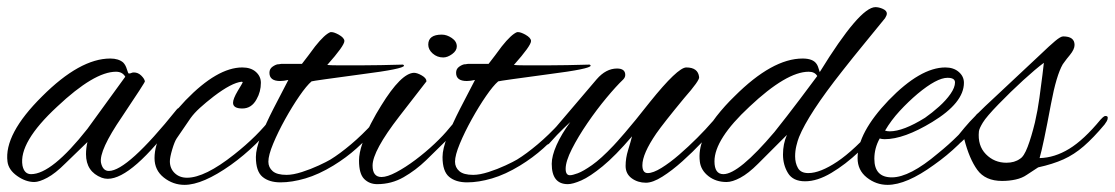

<svg xmlns="http://www.w3.org/2000/svg" viewBox="-29 -505 3124 538"><path d="M67 5Q43 5 19 -12Q-5 -29 -8 -52Q-18 -129 89 -235Q195 -341 280 -341Q303 -341 316 -330Q323 -323 326.5 -311Q330 -299 332 -299Q336 -299 339 -300.5Q342 -302 346 -302Q358 -302 367 -293Q376 -284 377 -277Q378 -275 313 -178Q248 -83 254 -49Q259 -26 276 -26Q328 -26 466 -198Q469 -202 472 -202Q477 -202 477 -195Q477 -187 468 -175Q341 -4 273 -4Q264 -4 256 -7Q212 -24 212 -73Q212 -90 216 -107L154 -47Q126 -19 103.5 -7Q81 5 67 5ZM58 -17Q116 -17 216 -144L322 -290Q314 -304 296 -304Q235 -304 131 -206Q23 -106 34 -41Q39 -17 58 -17Z M488 13Q456 13 430 -7.5Q404 -28 404 -62Q404 -133 491 -224Q580 -316 650 -316Q674 -316 688 -303.5Q702 -291 702 -273Q702 -248 690 -227Q676 -201 650 -201Q624 -201 624 -217Q624 -228 637 -250Q651 -273 651 -274Q651 -276 648 -276Q620 -273 570 -235Q548 -218 531.5 -203Q515 -188 505 -174L466 -117Q460 -108 453.5 -86Q447 -64 447 -53Q447 -33 460.5 -20Q474 -7 495 -7Q545 -7 627 -72Q693 -124 733 -177Q738 -183 745 -183Q752 -183 752 -179Q752 -176 747 -169Q692 -96 618 -43Q539 13 488 13Z M757 6Q725 6 706.5 -9.5Q688 -25 688 -65Q688 -88 702 -123.5Q716 -159 737 -200Q758 -241 779 -281Q766 -278 756 -278Q726 -278 726 -301Q726 -312 734.5 -318Q743 -324 750 -325Q750 -325 752.5 -325Q755 -325 759 -326H817Q835 -349 854 -375Q881 -409 897 -415H900Q907 -415 920 -408Q936 -399 936 -390Q936 -377 888 -323Q897 -322 914 -322Q931 -322 956 -322Q968 -322 990.5 -322Q1013 -322 1037.5 -322.5Q1062 -323 1080 -323.5Q1098 -324 1100 -324Q1103 -323 1103 -321Q1103 -312 985 -297Q918 -288 882.5 -283Q847 -278 844 -277Q830 -265 810 -236Q790 -207 770 -171Q750 -135 736.5 -102.5Q723 -70 723 -52Q723 -36 735 -25.5Q747 -15 774 -15Q792 -15 817 -23Q842 -31 864.5 -41.5Q887 -52 897 -58Q923 -74 954.5 -100.5Q986 -127 1017 -161Q1031 -175 1036 -175Q1039 -175 1039 -171Q1039 -163 1024 -145Q1000 -116 970.5 -89.5Q941 -63 905 -41Q864 -16 826.5 -5Q789 6 757 6Z M1213 -344Q1196 -344 1183.5 -355Q1171 -366 1171 -380Q1171 -408 1209 -408Q1223 -408 1237 -398.5Q1251 -389 1251 -375Q1251 -363 1238 -353.5Q1225 -344 1213 -344ZM1028 11Q1006 11 991.5 -3.5Q977 -18 977 -55Q977 -76 986.5 -103.5Q996 -131 1010.5 -159Q1025 -187 1039 -209Q1095 -300 1131 -301Q1140 -301 1153 -293.5Q1166 -286 1166 -277Q1166 -277 1090 -179Q1015 -82 1015 -41Q1015 -9 1040 -9Q1056 -9 1081.5 -22.5Q1107 -36 1135 -57Q1163 -78 1188.5 -102Q1214 -126 1230 -146Q1240 -159 1247.5 -164Q1255 -169 1257 -169Q1261 -169 1261 -163Q1261 -158 1249.5 -143Q1238 -128 1218 -108Q1194 -84 1165 -56Q1136 -28 1102 -8.5Q1068 11 1028 11Z M1280 6Q1248 6 1229.5 -9.5Q1211 -25 1211 -65Q1211 -88 1225 -123.5Q1239 -159 1260 -200Q1281 -241 1302 -281Q1289 -278 1279 -278Q1249 -278 1249 -301Q1249 -312 1257.5 -318Q1266 -324 1273 -325Q1273 -325 1275.5 -325Q1278 -325 1282 -326H1340Q1358 -349 1377 -375Q1404 -409 1420 -415H1423Q1430 -415 1443 -408Q1459 -399 1459 -390Q1459 -377 1411 -323Q1420 -322 1437 -322Q1454 -322 1479 -322Q1491 -322 1513.5 -322Q1536 -322 1560.5 -322.5Q1585 -323 1603 -323.5Q1621 -324 1623 -324Q1626 -323 1626 -321Q1626 -312 1508 -297Q1441 -288 1405.5 -283Q1370 -278 1367 -277Q1353 -265 1333 -236Q1313 -207 1293 -171Q1273 -135 1259.5 -102.5Q1246 -70 1246 -52Q1246 -36 1258 -25.5Q1270 -15 1297 -15Q1315 -15 1340 -23Q1365 -31 1387.5 -41.5Q1410 -52 1420 -58Q1446 -74 1477.5 -100.5Q1509 -127 1540 -161Q1554 -175 1559 -175Q1562 -175 1562 -171Q1562 -163 1547 -145Q1523 -116 1493.5 -89.5Q1464 -63 1428 -41Q1387 -16 1349.5 -5Q1312 6 1280 6Z M1562 11Q1517 11 1517 -46Q1517 -68 1530.5 -98.5Q1544 -129 1569 -163Q1569 -163 1551 -146Q1533 -129 1510 -103Q1506 -99 1500 -99Q1496 -99 1496 -104Q1496 -109 1505 -121L1643 -283Q1669 -313 1700 -313Q1723 -313 1723 -295Q1723 -288 1717 -282Q1698 -264 1670.5 -231Q1643 -198 1617 -160Q1591 -122 1573.5 -87.5Q1556 -53 1556 -32Q1556 -14 1568 -14Q1575 -14 1590 -19.5Q1605 -25 1630 -42.5Q1655 -60 1690 -97Q1696 -103 1722 -133Q1748 -163 1792 -219Q1870 -316 1894 -316Q1927 -316 1930 -289Q1932 -280 1888 -230Q1831 -161 1810 -131Q1771 -74 1771 -42Q1771 -20 1786 -20Q1801 -20 1824.5 -34.5Q1848 -49 1874 -71.5Q1900 -94 1924.5 -118.5Q1949 -143 1967 -164Q1973 -171 1979 -171Q1985 -171 1985 -165Q1985 -163 1984 -159Q1983 -155 1978 -150Q1962 -132 1937 -105.5Q1912 -79 1883 -53Q1854 -27 1827 -10Q1800 7 1781 7Q1758 7 1741 -5.5Q1724 -18 1724 -40Q1724 -62 1731 -84.5Q1738 -107 1742 -123Q1695 -68 1659.5 -39Q1624 -10 1600 0.5Q1576 11 1562 11Z M2007 5Q1977 5 1956 -11.5Q1935 -28 1932 -52Q1928 -84 1941.5 -116.5Q1955 -149 1978.5 -179Q2002 -209 2029 -235Q2135 -341 2220 -341Q2249 -341 2259 -326Q2263 -321 2268 -303Q2380 -485 2424 -485Q2434 -485 2445 -480Q2456 -475 2456 -467Q2456 -462 2451 -454Q2421 -417 2391 -380.5Q2361 -344 2332 -307Q2283 -245 2253 -199Q2223 -153 2210 -121Q2206 -111 2202.5 -96.5Q2199 -82 2199 -67Q2199 -48 2207 -34Q2215 -20 2236 -20Q2269 -20 2317 -52Q2365 -84 2429 -157Q2433 -161 2436.5 -164Q2440 -167 2444 -168Q2453 -170 2453 -164Q2453 -161 2447 -153Q2416 -116 2378 -80Q2340 -44 2300.5 -20.5Q2261 3 2227 3Q2193 3 2179 -20Q2165 -43 2165 -72Q2165 -102 2176 -127L2095 -46Q2068 -19 2045.5 -7Q2023 5 2007 5ZM1998 -17Q2041 -17 2141 -135Q2146 -141 2176 -179.5Q2206 -218 2261 -292Q2254 -304 2237 -304Q2175 -304 2071 -206Q1973 -115 1973 -53Q1973 -17 1998 -17Z M2458 13Q2426 13 2400 -7.5Q2374 -28 2374 -62Q2374 -133 2461 -224Q2550 -316 2620 -316Q2643 -316 2657.5 -303.5Q2672 -291 2672 -273Q2672 -217 2583 -163Q2504 -115 2450 -115Q2442 -115 2436 -117Q2421 -90 2421 -60Q2421 -8 2470 -8Q2520 -8 2599 -75Q2660 -124 2703 -179Q2712 -191 2719 -191Q2725 -191 2725 -185Q2725 -179 2717 -168Q2689 -131 2657 -100Q2625 -69 2588 -43Q2511 13 2458 13ZM2464 -137Q2502 -137 2563 -175Q2583 -189 2602.5 -206.5Q2622 -224 2634.5 -242Q2647 -260 2647 -274Q2647 -287 2626 -287Q2596 -287 2542 -242Q2516 -220 2492 -194Q2468 -168 2451 -139Q2457 -137 2464 -137Z M2779 2Q2732 2 2709.5 -29Q2687 -60 2673 -115Q2655 -97 2648 -97Q2643 -97 2643 -105Q2643 -111 2648 -116Q2648 -116 2673.5 -147Q2699 -178 2760 -234L2886 -352Q2912 -377 2927.5 -390Q2943 -403 2950 -403Q2982 -403 2982 -379Q2982 -367 2969 -351Q2959 -339 2954.5 -332.5Q2950 -326 2949 -325Q2931 -294 2916 -214Q2905 -155 2897 -117Q2889 -79 2884 -62Q2926 -63 2967 -88Q3008 -113 3055 -170Q3057 -172 3061 -176Q3065 -180 3069 -180Q3075 -180 3075 -175Q3075 -170 3072 -165Q3069 -160 3066 -156Q3035 -119 3008 -95.5Q2981 -72 2951 -58.5Q2921 -45 2880 -36L2848 -15Q2835 -6 2817 -2Q2799 2 2779 2ZM2791 -49Q2814 -49 2829 -60Q2840 -66 2850.5 -93.5Q2861 -121 2871 -162Q2879 -197 2883.5 -230.5Q2888 -264 2892 -295L2896 -329Q2873 -312 2838 -280Q2803 -248 2769 -213Q2735 -178 2725 -161.5Q2715 -145 2714 -137Q2710 -97 2733.5 -73Q2757 -49 2791 -49Z"/></svg>

Font: Alex Brush
Style: Regular
Weight: 400
Designer: Robert E. Leuschke
Foundry: Robert E. Leuschke
Version: Version 1.111; ttfautohint (v1.8.4.7-5d5b)